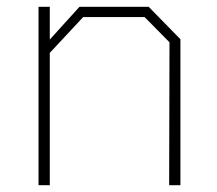

<svg xmlns="http://www.w3.org/2000/svg" viewBox="-20 -543 637 563"><path d="M93 0V-523H126V-427L213 -523H416L509 -428V0H476L477 -419L404 -493H224L126 -388V0Z"/></svg>

Font: Tomorrow ExtraLight
Style: Regular
Weight: 275
Designer: Tony de Marco, Monica Rizzolli
Foundry: Just in Type
Version: Version 2.002